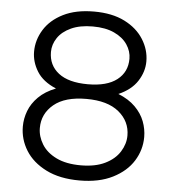

<svg xmlns="http://www.w3.org/2000/svg" viewBox="-52 -760 741 821"><g transform="rotate(5 318.5 -349.5)"><path d="M319 13Q234 13 175.5 -16.5Q117 -46 87.5 -93.5Q58 -141 58 -196Q58 -230 70.5 -263Q83 -296 111 -324Q139 -352 185 -370Q128 -394 103 -434.5Q78 -475 78 -519Q78 -569 105.5 -613.5Q133 -658 187 -685Q241 -712 319 -712Q397 -712 450.5 -685Q504 -658 532 -613.5Q560 -569 560 -519Q560 -475 534 -434.5Q508 -394 453 -370Q498 -352 526 -324Q554 -296 566.5 -263Q579 -230 579 -196Q579 -141 549.5 -93.5Q520 -46 461.5 -16.5Q403 13 319 13ZM319 -52Q381 -52 423 -72.5Q465 -93 486 -126.5Q507 -160 507 -196Q507 -257 458.5 -297Q410 -337 319 -337Q227 -337 179 -297Q131 -257 131 -196Q131 -160 151.5 -126.5Q172 -93 214 -72.5Q256 -52 319 -52ZM319 -400Q401 -400 444 -433.5Q487 -467 487 -524Q487 -556 468 -584.5Q449 -613 411.5 -630.5Q374 -648 319 -648Q264 -648 226 -630.5Q188 -613 169 -584.5Q150 -556 150 -524Q150 -467 193 -433.5Q236 -400 319 -400Z"/></g></svg>

Font: MuseoModerno SemiBold Light
Style: Regular
Weight: 300
Version: Version 1.001